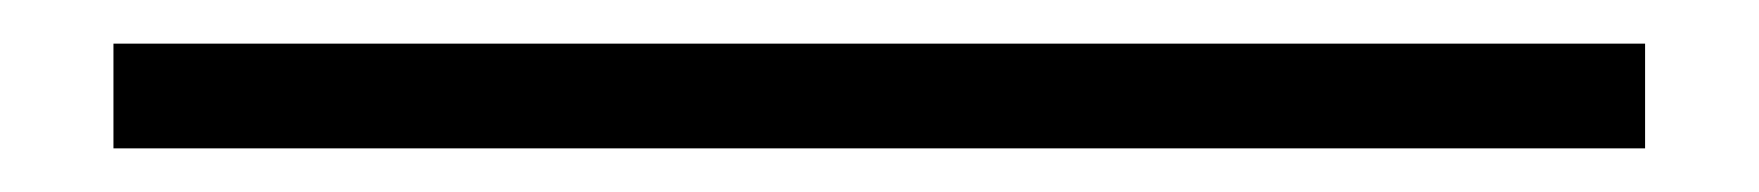

<svg xmlns="http://www.w3.org/2000/svg" viewBox="-20 182 806 88"><path d="M734 250H32V202H734Z"/></svg>

Font: Teutonic
Style: Regular
Weight: 400
Designer: Peter Wiegel
Foundry: Peter Wiegel
Version: 1.000